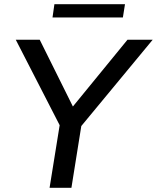

<svg xmlns="http://www.w3.org/2000/svg" viewBox="-20 -894 747 914"><path d="M216 0 264 -298 55 -705H169L327 -387L587 -705H707L367 -294L320 0ZM230 -811 239 -874H575L565 -811Z"/></svg>

Font: Mulish SemiBold
Style: Italic
Weight: 600
Italic angle: -9°
Designer: Vernon Adams
Foundry: Vernon Adams
Version: Version 3.603; ttfautohint (v1.8.3)